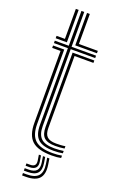

<svg xmlns="http://www.w3.org/2000/svg" viewBox="-176 -815 632 1022"><g transform="rotate(20 139.5 -304.5)"><path d="M209.9 -19.6Q148.9 -19.6 122.3 -43.9Q95.7 -68.2 95.7 -124.3V-559.1H16.6V-572.7H95.7V-770H111.6V-572.7H250.3V-559.1H111.6V-124.3Q111.6 -75.5 134.4 -54.3Q157.1 -33.1 209.9 -33.1Q222.4 -33.1 235.3 -34.2Q248.3 -35.2 261.9 -37.1V-23.9Q250.6 -21.7 237.6 -20.7Q224.5 -19.6 209.9 -19.6ZM209.9 7.4Q131.9 7.4 98 -23.2Q64 -53.8 64 -124.3V-531.8H16.6V-545.4H79.9V-124.3Q79.9 -60.9 110 -33.5Q140.1 -6.1 209.9 -6.1Q224 -6.1 237 -7.3Q250.1 -8.5 261.9 -10.7V2.7Q241.5 7.4 209.9 7.4ZM209.9 -46.9Q165.6 -46.9 146.5 -64.8Q127.4 -82.8 127.4 -124.3V-545.4H250.3V-531.8H143.2V-124.3Q143.2 -89.9 158.8 -75.2Q174.4 -60.4 209.9 -60.4Q221.7 -60.4 235 -61.1Q248.2 -61.7 261.9 -64V-50.8Q249.7 -48.9 236.6 -47.9Q223.6 -46.9 209.9 -46.9ZM16.6 -586.4V-600H64V-770H79.9V-586.4ZM127.4 -586.4V-770H143.2V-600H250.3V-586.4ZM191.5 26.4H204.1L209.4 61.2Q216.9 111.9 195 136.5Q173.1 161 119.7 161H98.3V147.3H119.7Q165.9 147.3 184.6 126.2Q203.4 105.1 196.8 61.2ZM144.4 26.4H156.3L161.6 57.6Q165.9 81.6 155.4 93.9Q145 106.2 119.7 106.2H98.3V92.9H119.7Q137.7 92.9 145 84Q152.2 75.2 149.3 57.6ZM167.6 26.4H180.2L185.5 59.4Q191.5 96.8 175.4 115.2Q159.3 133.6 119.7 133.6H98.3V119.9H119.7Q152 119.9 165 105.2Q177.9 90.4 172.9 59.4Z"/></g></svg>

Font: Big Shoulders Inline Text Thin
Style: Regular
Weight: 100
Designer: Patric King
Foundry: XO Type Co
Version: Version 2.002